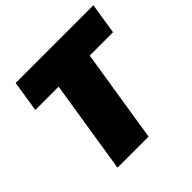

<svg xmlns="http://www.w3.org/2000/svg" viewBox="-179 -859 1019 1019"><g transform="rotate(-45 330.5 -350.0)"><path d="M50 -525 77.5 -700H660.8L633.3 -525H458.3L375 0H141.7L225 -525Z"/></g></svg>

Font: BoonTook
Style: Italic
Weight: 400
Italic angle: -9°
Designer: Sungsit Sawaiwan
Foundry: FontUni
Version: Version 3.0